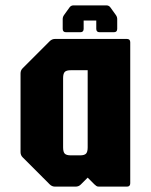

<svg xmlns="http://www.w3.org/2000/svg" viewBox="-20 -695 562 715"><path d="M185 0Q173.5 0 165 -8.5L65 -108.5Q56.5 -116.5 56.5 -128.5V-421.5Q56.5 -433.5 65 -441.5L165 -541.5Q173.5 -550 185 -550H452.5Q465 -550 465 -537.5V-12.5Q465 0 452.5 0H348.5Q342 0 338.8 -2.5Q335.5 -5 331.5 -8.5L306.5 -33.5L281.5 -8.5Q273.5 0 261.5 0ZM243.5 -116.5H278.5Q294.5 -116.5 300.5 -123Q306.5 -129.5 306.5 -146V-433.5H243.5Q227 -433.5 221 -427Q215 -420.5 215 -404V-146Q215 -129.5 221 -123Q227 -116.5 243.5 -116.5ZM254 -675H376Q385.5 -675 391 -667.5L411.5 -639Q416.5 -632 416.5 -624V-587.5Q416.5 -575 404 -575H351Q338.5 -575 338.5 -587.5V-618.5H291.5V-587.5Q291.5 -575 279 -575H226Q213.5 -575 213.5 -587.5V-624Q213.5 -632 218.5 -639L239 -667.5Q244.5 -675 254 -675Z"/></svg>

Font: Jaro
Style: Regular
Weight: 400
Designer: Agyei Archer, Celine Hurka, Mirko Velimirović
Version: Version 1.000